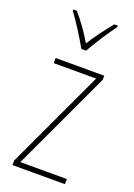

<svg xmlns="http://www.w3.org/2000/svg" viewBox="-147 -886 610 877"><g transform="rotate(20 158.5 -447.5)"><path d="M147 -672H170C195 -717 236 -780 267 -822V-829H250C215 -786 185 -746 158 -703C133 -746 98 -795 68 -829H51V-822C77 -788 121 -719 147 -672ZM288 -66V-91H62L287 -573V-593H51V-568H257L33 -88V-66Z"/></g></svg>

Font: Noto Sans Malayalam UI Condensed Thin
Style: Regular
Weight: 100
Width: 3
Designer: Jelle Bosma - Monotype Design Team
Foundry: Monotype Imaging Inc.
Version: Version 2.104